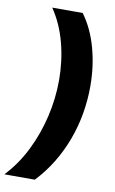

<svg xmlns="http://www.w3.org/2000/svg" viewBox="-142 -782 606 1013"><g transform="rotate(10 161.0 -275.0)"><path d="M216 -730Q269 -658 296 -560.5Q323 -463 323 -356Q323 -282 310.5 -209.5Q298 -137 272.5 -68Q247 1 209 63.5Q171 126 120 180H-43Q23 110 66.5 21.5Q110 -67 132.5 -164.5Q155 -262 155 -359Q155 -461 130 -557Q105 -653 53 -730Z"/></g></svg>

Font: MuseoModerno Thin ExtraBold
Style: Italic
Weight: 800
Italic angle: -9°
Version: Version 1.003